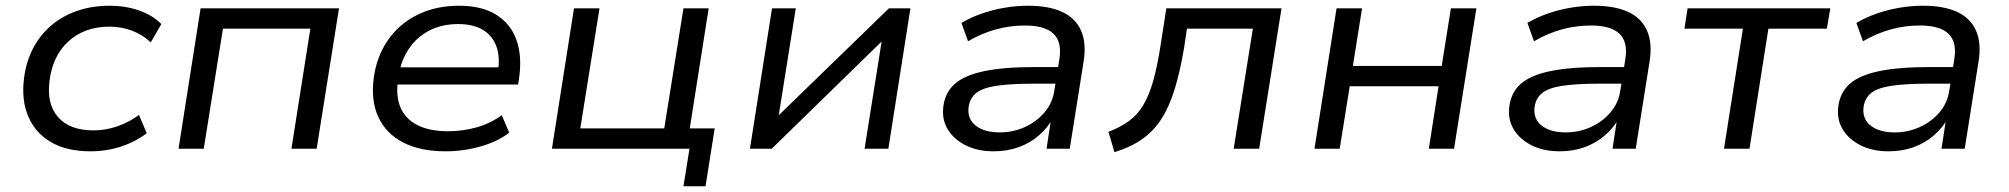

<svg xmlns="http://www.w3.org/2000/svg" viewBox="-20 -519 7009 670"><path d="M296 9Q213 9 158 -23Q103 -55 78.5 -113Q54 -171 64 -247Q71 -303 95 -349.5Q119 -396 158 -429.5Q197 -463 249 -481Q301 -499 363 -499Q419 -499 466.5 -482Q514 -465 543 -435L506 -371Q478 -398 440.5 -412Q403 -426 362 -426Q317 -426 281 -412.5Q245 -399 218 -374Q191 -349 174.5 -314.5Q158 -280 153 -238Q142 -157 182.5 -110.5Q223 -64 307 -64Q348 -64 389 -78Q430 -92 465 -118L492 -54Q467 -35 435.5 -20.5Q404 -6 368.5 1.5Q333 9 296 9Z M603 0 680 -490H1163L1085 0H997L1063 -419H758L691 0Z M1535 9Q1446 9 1386.5 -22Q1327 -53 1300.5 -110Q1274 -167 1284 -246Q1294 -321 1333 -378Q1372 -435 1436 -467Q1500 -499 1582 -499Q1661 -499 1711 -468Q1761 -437 1781.5 -381.5Q1802 -326 1792 -251L1788 -224H1347L1356 -284H1740L1717 -266Q1726 -319 1712.5 -356.5Q1699 -394 1665.5 -414.5Q1632 -435 1579 -435Q1522 -435 1478.5 -412.5Q1435 -390 1408 -350.5Q1381 -311 1372 -261L1370 -247Q1360 -188 1376.5 -146.5Q1393 -105 1435.5 -83Q1478 -61 1543 -61Q1595 -61 1643 -74.5Q1691 -88 1731 -117L1757 -56Q1717 -25 1657 -8Q1597 9 1535 9Z M2365 131 2386 0H1906L1983 -490H2072L2005 -71H2298L2365 -490H2453L2387 -71H2474L2442 131Z M2597 0 2674 -490H2757L2694 -95H2675L3082 -490H3157L3080 0H2997L3060 -396H3079L2673 0Z M3447 9Q3391 9 3349.5 -12Q3308 -33 3287 -68Q3266 -103 3272 -148Q3278 -196 3311.5 -226Q3345 -256 3413.5 -270.5Q3482 -285 3591 -285H3687L3678 -227H3588Q3505 -227 3456.5 -219.5Q3408 -212 3386 -194Q3364 -176 3360 -145Q3355 -104 3385 -80.5Q3415 -57 3469 -57Q3515 -57 3556 -75.5Q3597 -94 3625 -127Q3653 -160 3659 -202L3677 -314Q3686 -373 3656 -401.5Q3626 -430 3556 -430Q3505 -430 3455.5 -416.5Q3406 -403 3358 -375L3335 -439Q3367 -458 3405.5 -471.5Q3444 -485 3485.5 -492Q3527 -499 3567 -499Q3640 -499 3686.5 -477.5Q3733 -456 3752.5 -412Q3772 -368 3761 -302L3713 0H3632L3649 -111H3657Q3638 -75 3606.5 -47.5Q3575 -20 3535 -5.5Q3495 9 3447 9Z M3869 12 3848 -59Q3890 -75 3920 -97Q3950 -119 3970 -153Q3990 -187 4004 -236Q4018 -285 4029 -355L4050 -490H4452L4374 0H4285L4352 -419H4122L4112 -352Q4098 -269 4079 -207.5Q4060 -146 4032.5 -103.5Q4005 -61 3965 -33Q3925 -5 3869 12Z M4567 0 4644 -490H4733L4701 -289H5011L5043 -490H5132L5054 0H4966L5000 -218H4690L4655 0Z M5422 9Q5366 9 5324.5 -12Q5283 -33 5262 -68Q5241 -103 5247 -148Q5253 -196 5286.5 -226Q5320 -256 5388.5 -270.5Q5457 -285 5566 -285H5662L5653 -227H5563Q5480 -227 5431.5 -219.5Q5383 -212 5361 -194Q5339 -176 5335 -145Q5330 -104 5360 -80.5Q5390 -57 5444 -57Q5490 -57 5531 -75.5Q5572 -94 5600 -127Q5628 -160 5634 -202L5652 -314Q5661 -373 5631 -401.5Q5601 -430 5531 -430Q5480 -430 5430.5 -416.5Q5381 -403 5333 -375L5310 -439Q5342 -458 5380.5 -471.5Q5419 -485 5460.5 -492Q5502 -499 5542 -499Q5615 -499 5661.5 -477.5Q5708 -456 5727.5 -412Q5747 -368 5736 -302L5688 0H5607L5624 -111H5632Q5613 -75 5581.5 -47.5Q5550 -20 5510 -5.5Q5470 9 5422 9Z M5996 0 6062 -419H5858L5869 -490H6367L6355 -419H6151L6085 0Z M6570 9Q6514 9 6472.5 -12Q6431 -33 6410 -68Q6389 -103 6395 -148Q6401 -196 6434.5 -226Q6468 -256 6536.5 -270.5Q6605 -285 6714 -285H6810L6801 -227H6711Q6628 -227 6579.5 -219.5Q6531 -212 6509 -194Q6487 -176 6483 -145Q6478 -104 6508 -80.5Q6538 -57 6592 -57Q6638 -57 6679 -75.5Q6720 -94 6748 -127Q6776 -160 6782 -202L6800 -314Q6809 -373 6779 -401.5Q6749 -430 6679 -430Q6628 -430 6578.5 -416.5Q6529 -403 6481 -375L6458 -439Q6490 -458 6528.5 -471.5Q6567 -485 6608.5 -492Q6650 -499 6690 -499Q6763 -499 6809.5 -477.5Q6856 -456 6875.5 -412Q6895 -368 6884 -302L6836 0H6755L6772 -111H6780Q6761 -75 6729.5 -47.5Q6698 -20 6658 -5.5Q6618 9 6570 9Z"/></svg>

Font: Nunito Sans 10pt SemiExpanded
Style: Italic
Weight: 400
Width: 6
Italic angle: -9°
Designer: Vernon Adams
Foundry: Vernon Adams
Version: Version 3.101;gftools[0.9.27]